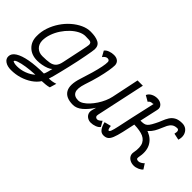

<svg xmlns="http://www.w3.org/2000/svg" viewBox="-60 -1175 1925 1925"><g transform="rotate(45 902.0 -213.0)"><path d="M115 206Q63 206 31 184Q-1 162 0 127Q0 86 45.5 57Q91 28 175 12.5Q259 -3 374 -3Q383 -21 390 -47.5Q397 -74 402 -95Q387 -80 359 -69Q331 -58 298 -52Q265 -46 235 -46Q155 -46 106 -93Q57 -140 57 -218Q56 -280 76.5 -340Q97 -400 132.5 -453Q168 -506 214 -546Q260 -586 310 -609Q360 -632 409 -632Q482 -632 523 -610.5Q564 -589 563 -536Q563 -527 558 -497Q553 -467 545 -424Q537 -381 526.5 -331Q516 -281 504 -230.5Q492 -180 481 -134.5Q470 -89 460.5 -54Q451 -19 445 -2Q468 -3 487 -6Q506 -9 535 -18L514 53Q492 60 464.5 62.5Q437 65 413 66Q386 108 339.5 139.5Q293 171 235.5 188.5Q178 206 115 206ZM132 137Q185 137 236 117.5Q287 98 322 66Q251 69 195 78Q139 87 106 98.5Q73 110 72 122Q72 127 89.5 132Q107 137 132 137ZM240 -115Q301 -115 339 -122Q377 -129 398.5 -152Q420 -175 429 -221Q459 -362 474.5 -436.5Q490 -511 491 -527Q490 -545 482.5 -552.5Q475 -560 456.5 -561.5Q438 -563 404 -563Q369 -563 330.5 -543.5Q292 -524 256 -490Q220 -456 191 -412.5Q162 -369 145 -320.5Q128 -272 128 -224Q130 -174 160.5 -144.5Q191 -115 240 -115Z M669 -531 636 -590Q650 -610 680 -621Q710 -632 740 -632Q777 -632 798 -614Q819 -596 820 -565Q820 -537 811.5 -485.5Q803 -434 785.5 -365.5Q768 -297 741 -218Q713 -132 731.5 -93.5Q750 -55 807 -55Q832 -55 859.5 -72Q887 -89 913.5 -117.5Q940 -146 963 -181Q986 -216 1002.5 -254Q1019 -292 1026 -326L1087 -618H1162L1050 -97Q1050 -93 1049 -88Q1048 -83 1048 -79Q1049 -68 1057 -61.5Q1065 -55 1076 -55Q1086 -55 1097.5 -61.5Q1109 -68 1125 -84L1157 -28Q1144 -9 1114 2.5Q1084 14 1053 14Q1028 14 1006.5 1Q985 -12 976 -34.5Q967 -57 975 -86L987 -130Q944 -64 897.5 -25Q851 14 801 14Q700 14 665.5 -46Q631 -106 670 -225Q693 -295 710.5 -356.5Q728 -418 737.5 -465.5Q747 -513 746 -539Q745 -551 737.5 -557Q730 -563 717 -563Q705 -563 692 -554.5Q679 -546 669 -531Z M1234 14Q1202 14 1181.5 -12.5Q1161 -39 1149 -88L1220 -106Q1223 -79 1228 -68Q1233 -57 1238 -57Q1249 -57 1257.5 -79Q1266 -101 1278 -156.5Q1290 -212 1311 -311Q1332 -410 1368 -565Q1370 -570 1369.5 -568.5Q1369 -567 1366 -564Q1363 -561 1354 -561Q1341 -561 1329.5 -556Q1318 -551 1310 -538L1249 -573Q1260 -600 1289.5 -616Q1319 -632 1354 -632Q1395 -632 1419.5 -608.5Q1444 -585 1436 -550Q1404 -409 1383 -310Q1362 -211 1347.5 -148Q1333 -85 1318.5 -49.5Q1304 -14 1284.5 0Q1265 14 1234 14ZM1663 14Q1634 14 1610.5 2Q1587 -10 1575.5 -30.5Q1564 -51 1568 -77H1637Q1635 -61 1643 -55.5Q1651 -50 1665 -50Q1680 -50 1696.5 -59.5Q1713 -69 1725 -82L1760 -28Q1747 -11 1718.5 1.5Q1690 14 1663 14ZM1568 -77Q1585 -163 1562 -208Q1539 -253 1481.5 -268.5Q1424 -284 1337 -282L1352 -353Q1457 -355 1527.5 -325Q1598 -295 1627.5 -233.5Q1657 -172 1637 -77ZM1337 -283 1352 -353Q1392 -353 1416 -354Q1440 -355 1455.5 -362Q1471 -369 1485 -387.5Q1499 -406 1517 -442Q1534 -474 1546.5 -507Q1559 -540 1576.5 -568Q1594 -596 1623.5 -613.5Q1653 -631 1703 -632Q1741 -633 1766 -613.5Q1791 -594 1800 -561Q1809 -528 1796 -487L1726 -502Q1734 -533 1728 -547.5Q1722 -562 1706 -561Q1672 -560 1651.5 -544.5Q1631 -529 1618 -503.5Q1605 -478 1593 -447.5Q1581 -417 1564 -387.5Q1547 -358 1520 -333.5Q1493 -309 1448.5 -295Q1404 -281 1337 -283Z"/></g></svg>

Font: Victor Mono
Style: Italic
Weight: 400
Italic angle: -12°
Monospace: yes
Designer: Rune Bjørnerås
Version: Version 1.561;gftools[0.9.30]